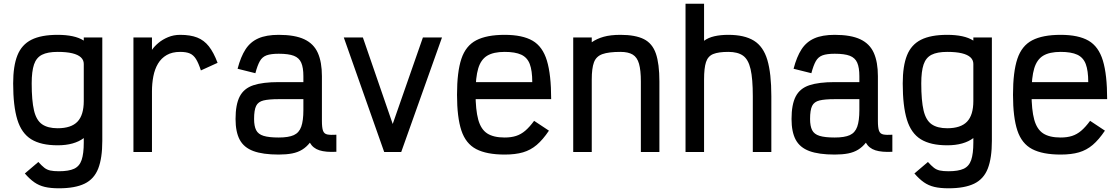

<svg xmlns="http://www.w3.org/2000/svg" viewBox="-20 -820 6040 1036"><path d="M298 196Q253 196 221.5 188.5Q190 181 165 163.5Q140 146 114 116L187 54Q205 74 219 85Q233 96 251 100Q269 104 298 104Q351 104 380 90.5Q409 77 420.5 43Q432 9 432 -51V-75Q407 -56 371.5 -46Q336 -36 291 -36Q201 -36 148.5 -68.5Q96 -101 73.5 -174.5Q51 -248 51 -370Q51 -464 74 -521.5Q97 -579 149.5 -605.5Q202 -632 291 -632Q336 -632 371.5 -624.5Q407 -617 432 -601V-618H532V-60Q532 33 510 89.5Q488 146 436.5 171Q385 196 298 196ZM291 -128Q364 -128 398 -163.5Q432 -199 432 -275V-475Q432 -496 416.5 -510.5Q401 -525 370 -532.5Q339 -540 291 -540Q237 -540 206.5 -524.5Q176 -509 163.5 -472Q151 -435 151 -370Q151 -277 163.5 -224Q176 -171 207 -149.5Q238 -128 291 -128Z M700 0V-618H800V-551Q813 -570 835 -588.5Q857 -607 887 -619.5Q917 -632 952 -632Q1007 -632 1044 -617.5Q1081 -603 1107 -570Q1133 -537 1154 -481L1064 -440Q1051 -480 1037.5 -501.5Q1024 -523 1004.5 -531.5Q985 -540 952 -540Q909 -540 879.5 -523Q850 -506 832.5 -476.5Q815 -447 807.5 -408.5Q800 -370 800 -327V0Z M1484 14Q1398 14 1347 -5Q1296 -24 1273.5 -66Q1251 -108 1251 -178Q1251 -256 1273.5 -299.5Q1296 -343 1347 -360Q1398 -377 1484 -377H1617V-409Q1617 -455 1605.5 -481.5Q1594 -508 1565.5 -519Q1537 -530 1484 -530Q1442 -530 1418.5 -521.5Q1395 -513 1382 -490Q1369 -467 1358 -425L1262 -449Q1279 -514 1305 -554Q1331 -594 1374 -613Q1417 -632 1484 -632Q1571 -632 1622 -608Q1673 -584 1695 -534.5Q1717 -485 1717 -409V-168Q1717 -131 1723 -114.5Q1729 -98 1746 -94.5Q1763 -91 1795 -93V-1Q1738 2 1703.5 -9Q1669 -20 1652 -50Q1634 -27 1610.5 -12.5Q1587 2 1556 8Q1525 14 1484 14ZM1484 -78Q1537 -78 1565.5 -91Q1594 -104 1605.5 -136.5Q1617 -169 1617 -226V-285H1484Q1431 -285 1402 -278Q1373 -271 1362 -248.5Q1351 -226 1351 -178Q1351 -140 1362 -118Q1373 -96 1402 -87Q1431 -78 1484 -78Z M2053 0 1835 -618H1938L2099 -151L2262 -618H2365L2145 0Z M2703 14Q2606 14 2549.5 -15.5Q2493 -45 2469.5 -116Q2446 -187 2446 -309Q2446 -432 2469.5 -502.5Q2493 -573 2549.5 -602.5Q2606 -632 2703 -632Q2799 -632 2853.5 -600.5Q2908 -569 2931 -493Q2954 -417 2954 -285H2475V-377H2852Q2852 -439 2838.5 -474.5Q2825 -510 2792.5 -525Q2760 -540 2703 -540Q2643 -540 2609 -519.5Q2575 -499 2560.5 -451Q2546 -403 2546 -318Q2546 -227 2560.5 -174.5Q2575 -122 2609 -100Q2643 -78 2703 -78Q2738 -78 2764.5 -86.5Q2791 -95 2814 -114.5Q2837 -134 2862 -168L2942 -115Q2909 -66 2876 -38Q2843 -10 2802 2Q2761 14 2703 14Z M3073 0V-618H3173V-592Q3200 -611 3237 -621.5Q3274 -632 3328 -632Q3408 -632 3454 -609Q3500 -586 3519 -531Q3538 -476 3538 -380V0H3438V-380Q3438 -441 3428 -476Q3418 -511 3394 -525.5Q3370 -540 3328 -540Q3264 -540 3230.5 -528Q3197 -516 3185 -484Q3173 -452 3173 -391V0Z M3679 0V-800H3779V-600Q3802 -617 3835 -624.5Q3868 -632 3910 -632Q3997 -632 4048 -600.5Q4099 -569 4120.5 -496.5Q4142 -424 4142 -301V0H4042V-301Q4042 -395 4030 -447Q4018 -499 3989.5 -519.5Q3961 -540 3910 -540Q3857 -540 3828.5 -528.5Q3800 -517 3789.5 -485Q3779 -453 3779 -391V0Z M4484 14Q4398 14 4347 -5Q4296 -24 4273.5 -66Q4251 -108 4251 -178Q4251 -256 4273.5 -299.5Q4296 -343 4347 -360Q4398 -377 4484 -377H4617V-409Q4617 -455 4605.5 -481.5Q4594 -508 4565.5 -519Q4537 -530 4484 -530Q4442 -530 4418.5 -521.5Q4395 -513 4382 -490Q4369 -467 4358 -425L4262 -449Q4279 -514 4305 -554Q4331 -594 4374 -613Q4417 -632 4484 -632Q4571 -632 4622 -608Q4673 -584 4695 -534.5Q4717 -485 4717 -409V-168Q4717 -131 4723 -114.5Q4729 -98 4746 -94.5Q4763 -91 4795 -93V-1Q4738 2 4703.5 -9Q4669 -20 4652 -50Q4634 -27 4610.5 -12.5Q4587 2 4556 8Q4525 14 4484 14ZM4484 -78Q4537 -78 4565.5 -91Q4594 -104 4605.5 -136.5Q4617 -169 4617 -226V-285H4484Q4431 -285 4402 -278Q4373 -271 4362 -248.5Q4351 -226 4351 -178Q4351 -140 4362 -118Q4373 -96 4402 -87Q4431 -78 4484 -78Z M5098 196Q5053 196 5021.5 188.5Q4990 181 4965 163.5Q4940 146 4914 116L4987 54Q5005 74 5019 85Q5033 96 5051 100Q5069 104 5098 104Q5151 104 5180 90.5Q5209 77 5220.5 43Q5232 9 5232 -51V-75Q5207 -56 5171.5 -46Q5136 -36 5091 -36Q5001 -36 4948.5 -68.5Q4896 -101 4873.5 -174.5Q4851 -248 4851 -370Q4851 -464 4874 -521.5Q4897 -579 4949.5 -605.5Q5002 -632 5091 -632Q5136 -632 5171.5 -624.5Q5207 -617 5232 -601V-618H5332V-60Q5332 33 5310 89.5Q5288 146 5236.5 171Q5185 196 5098 196ZM5091 -128Q5164 -128 5198 -163.5Q5232 -199 5232 -275V-475Q5232 -496 5216.5 -510.5Q5201 -525 5170 -532.5Q5139 -540 5091 -540Q5037 -540 5006.5 -524.5Q4976 -509 4963.5 -472Q4951 -435 4951 -370Q4951 -277 4963.5 -224Q4976 -171 5007 -149.5Q5038 -128 5091 -128Z M5703 14Q5606 14 5549.5 -15.5Q5493 -45 5469.5 -116Q5446 -187 5446 -309Q5446 -432 5469.5 -502.5Q5493 -573 5549.5 -602.5Q5606 -632 5703 -632Q5799 -632 5853.5 -600.5Q5908 -569 5931 -493Q5954 -417 5954 -285H5475V-377H5852Q5852 -439 5838.5 -474.5Q5825 -510 5792.5 -525Q5760 -540 5703 -540Q5643 -540 5609 -519.5Q5575 -499 5560.5 -451Q5546 -403 5546 -318Q5546 -227 5560.5 -174.5Q5575 -122 5609 -100Q5643 -78 5703 -78Q5738 -78 5764.5 -86.5Q5791 -95 5814 -114.5Q5837 -134 5862 -168L5942 -115Q5909 -66 5876 -38Q5843 -10 5802 2Q5761 14 5703 14Z"/></svg>

Font: Victor Mono
Style: Bold
Weight: 700
Monospace: yes
Designer: Rune Bjørnerås
Version: Version 1.561;gftools[0.9.30]